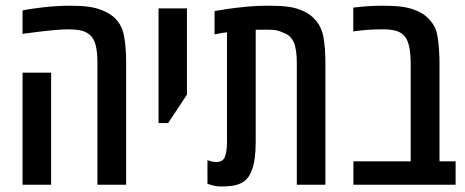

<svg xmlns="http://www.w3.org/2000/svg" viewBox="-20 -660 1663 686"><path d="M328.1 0V-435.1Q328.1 -476.1 321 -501.7Q314 -527.3 294.9 -540Q282.2 -548.8 264.9 -552Q247.6 -555.2 224.6 -555.2Q199.2 -555.2 162.6 -551.5Q126 -547.9 60.5 -539.1V-622.6Q74.2 -626 92.8 -628.4Q111.3 -630.9 133.8 -633.8Q164.6 -637.2 188 -638.4Q211.4 -639.6 230 -639.6Q272 -639.6 298.1 -635.7Q324.2 -631.8 344.7 -623.5Q367.2 -614.3 382.8 -602.1Q413.1 -577.6 421.9 -537.4Q430.7 -497.1 430.7 -435.1V0ZM60.5 0V-400.4H162.6V0Z M546.4 -220.2V-629.9H647.9V-321.8L580.6 -220.2Z M769 6.3Q747.6 6.3 721.2 -3.4V-87.9Q738.8 -81.1 752 -81.1Q776.9 -81.1 783.9 -100.3Q791 -119.6 791 -151.9V-544.4Q779.8 -543.5 768.8 -541.5Q757.8 -539.6 746.6 -537.1V-620.6Q765.1 -624 795.7 -628.4Q826.2 -632.8 862.3 -636.2Q898.4 -639.6 933.1 -639.6Q986.8 -639.6 1014.2 -635.3Q1041.5 -630.9 1063.5 -620.6Q1087.4 -609.9 1103.5 -592.3Q1128.4 -566.9 1135.5 -528.1Q1142.6 -489.3 1142.6 -435.1V0H1040.5V-435.1Q1040.5 -484.9 1029.1 -510Q1017.6 -535.2 990.7 -543.5Q977.5 -550.8 957.5 -553.2Q949.2 -553.7 933.1 -554Q917 -554.2 893.6 -553.7V-151.9Q893.6 -121.1 890.1 -95.2Q886.7 -69.3 878.9 -49.8Q867.2 -17.6 839.8 -4.9Q824.2 2.4 805.4 4.4Q786.6 6.3 769 6.3Z M1242.7 0V-83.5H1447.3V-435.1Q1447.3 -489.7 1433.8 -517.8Q1420.4 -545.9 1385.3 -552.2Q1369.6 -555.2 1351.1 -555.2Q1318.8 -555.2 1297.1 -553.7Q1275.4 -552.2 1242.2 -547.9V-632.8Q1295.9 -639.6 1348.6 -639.6Q1389.2 -639.6 1415.5 -636Q1441.9 -632.3 1460.4 -625Q1486.3 -615.7 1502.9 -601.3Q1519.5 -586.9 1530.8 -567.9Q1541.5 -550.3 1545.9 -511.2Q1550.3 -472.2 1550.3 -435.1V-83.5H1607.9V0Z"/></svg>

Font: Open Sans Condensed SemiBold
Style: Regular
Weight: 600
Width: 3
Designer: Monotype Design Team
Foundry: Monotype Imaging Inc.
Version: Version 3.000; ttfautohint (v1.8.4)